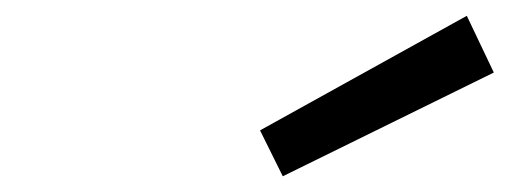

<svg xmlns="http://www.w3.org/2000/svg" viewBox="-20 -770 654 243"><path d="M309.1 -605 570.8 -750 605 -678.2 337.9 -546.9Z"/></svg>

Font: IntelOne Mono Medium
Style: Italic
Weight: 500
Italic angle: -16°
Designer: Fred Shallcrass
Foundry: Frere-Jones Type LLC
Version: Version 1.200;hotconv 1.1.0;makeotfexe 2.6.0;FJTRelease1.2